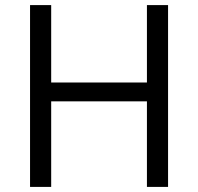

<svg xmlns="http://www.w3.org/2000/svg" viewBox="-20 -734 778 754"><path d="M640 0H557V-336H181V0H98V-714H181V-410H557V-714H640Z"/></svg>

Font: Stephens Clock
Style: Regular
Weight: 400
Designer: Peter Wiegel (catfonts.de) with slight modifications by DT1.org
Version: Version 0.9.1